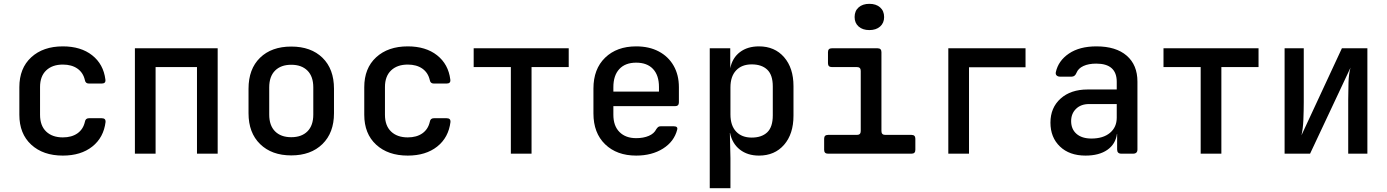

<svg xmlns="http://www.w3.org/2000/svg" viewBox="-20 -802 7240 1002"><path d="M308 10Q205 10 143 -47Q81 -104 81 -203V-347Q81 -446 143 -503Q205 -560 308 -560Q402 -560 461 -513.5Q520 -467 530 -387Q533 -366 511 -366H444Q426 -366 423 -384Q414 -423 384 -444Q354 -465 308 -465Q253 -465 221 -434.5Q189 -404 189 -348V-203Q189 -146 221 -115.5Q253 -85 308 -85Q354 -85 384 -106Q414 -127 423 -166Q426 -185 444 -185H511Q532 -185 531 -166Q521 -84 461.5 -37Q402 10 308 10Z M684 0V-550H1116V0H1008V-452H792V0Z M1500 9Q1398 9 1337.5 -50Q1277 -109 1277 -211V-339Q1277 -442 1337 -500.5Q1397 -559 1500 -559Q1603 -559 1663 -500.5Q1723 -442 1723 -339V-211Q1723 -109 1662.5 -50Q1602 9 1500 9ZM1500 -86Q1554 -86 1584.5 -116.5Q1615 -147 1615 -204V-346Q1615 -403 1584.5 -433.5Q1554 -464 1500 -464Q1446 -464 1415.5 -433.5Q1385 -403 1385 -346V-204Q1385 -147 1415.5 -116.5Q1446 -86 1500 -86Z M2108 10Q2005 10 1943 -47Q1881 -104 1881 -203V-347Q1881 -446 1943 -503Q2005 -560 2108 -560Q2202 -560 2261 -513.5Q2320 -467 2330 -387Q2333 -366 2311 -366H2244Q2226 -366 2223 -384Q2214 -423 2184 -444Q2154 -465 2108 -465Q2053 -465 2021 -434.5Q1989 -404 1989 -348V-203Q1989 -146 2021 -115.5Q2053 -85 2108 -85Q2154 -85 2184 -106Q2214 -127 2223 -166Q2226 -185 2244 -185H2311Q2332 -185 2331 -166Q2321 -84 2261.5 -37Q2202 10 2108 10Z M2646 0V-452H2452V-550H2948V-452H2754V0Z M3300 10Q3199 10 3138 -49Q3077 -108 3077 -210V-340Q3077 -442 3138 -501Q3199 -560 3300 -560Q3368 -560 3418 -533.5Q3468 -507 3495.5 -459Q3523 -411 3523 -347V-268Q3523 -248 3503 -248H3181V-203Q3181 -145 3213 -113Q3245 -81 3300 -81Q3338 -81 3366 -93Q3394 -105 3405 -128Q3410 -135 3414.5 -139Q3419 -143 3428 -143H3496Q3519 -143 3514 -125Q3498 -63 3440 -26.5Q3382 10 3300 10ZM3181 -347V-324H3419V-348Q3419 -409 3388 -442Q3357 -475 3300 -475Q3243 -475 3212 -441.5Q3181 -408 3181 -347Z M3684 180V-550H3791V-446Q3802 -500 3841.5 -530Q3881 -560 3941 -560Q4023 -560 4072 -503.5Q4121 -447 4121 -353V-198Q4121 -103 4072 -46.5Q4023 10 3941 10Q3881 10 3841 -21.5Q3801 -53 3790 -108H3789L3792 23V180ZM3903 -84Q3955 -84 3984 -111.5Q4013 -139 4013 -200V-351Q4013 -411 3984 -438.5Q3955 -466 3903 -466Q3851 -466 3821.5 -434.5Q3792 -403 3792 -346V-205Q3792 -147 3821.5 -115.5Q3851 -84 3903 -84Z M4301 0Q4281 0 4281 -20V-78Q4281 -98 4301 -98H4452Q4472 -98 4472 -118V-432Q4472 -452 4452 -452H4321Q4301 -452 4301 -472V-530Q4301 -550 4321 -550H4560Q4580 -550 4580 -530V-118Q4580 -98 4600 -98H4737Q4757 -98 4757 -78V-20Q4757 0 4737 0ZM4517 -645Q4482 -645 4461 -663.5Q4440 -682 4440 -713Q4440 -745 4461 -763.5Q4482 -782 4517 -782Q4552 -782 4573 -763.5Q4594 -745 4594 -713Q4594 -682 4573 -663.5Q4552 -645 4517 -645Z M4929 0V-550H5332V-451H5037V0Z M5645 10Q5561 10 5511.5 -37.5Q5462 -85 5462 -162Q5462 -240 5515 -287.5Q5568 -335 5656 -335H5808V-375Q5808 -470 5701 -470Q5661 -470 5634 -457.5Q5607 -445 5598 -422Q5590 -402 5573 -402H5512Q5501 -402 5494.5 -408Q5488 -414 5490 -425Q5503 -485 5558.5 -522.5Q5614 -560 5702 -560Q5804 -560 5860 -511.5Q5916 -463 5916 -376V-22Q5916 0 5893 0H5832Q5810 0 5810 -22V-103H5809Q5802 -50 5759 -20Q5716 10 5645 10ZM5676 -79Q5737 -79 5772.5 -108.5Q5808 -138 5808 -188V-259H5664Q5621 -259 5595.5 -234Q5570 -209 5570 -170Q5570 -128 5598 -103.5Q5626 -79 5676 -79Z M6246 0V-452H6052V-550H6548V-452H6354V0Z M6684 0V-550H6784V-269Q6784 -225 6782 -177Q6780 -129 6772 -96L6983 -550H7116V0H7016V-281Q7016 -326 7017.5 -372Q7019 -418 7028 -449L6817 0Z"/></svg>

Font: Pitagon Sans Mono SemiBold
Style: Regular
Weight: 600
Monospace: yes
Designer: Travis Tran
Foundry: Pitagon
Version: Version 1.001; ttfautohint (v1.8.4.7-5d5b);gftools[0.9.26]